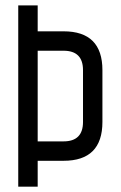

<svg xmlns="http://www.w3.org/2000/svg" viewBox="-20 -704 455 724"><path d="M122.1 -683.6V-585.9H219.7Q366.2 -585.9 366.2 -439.5V-244.1Q366.2 -97.7 219.7 -97.7H122.1V0H48.8V-683.6ZM122.1 -512.7V-170.9H219.7Q293 -170.9 293 -244.1V-439.5Q293 -512.7 219.7 -512.7Z"/></svg>

Font: Saniretro
Style: Regular
Weight: 400
Designer: Jayvee D. Enaguas (Grand Chaos)
Version: Version 1.0 - 6/10/2013